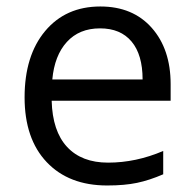

<svg xmlns="http://www.w3.org/2000/svg" viewBox="-20 -565 601 595"><path d="M312 9.8Q193.4 9.8 124.8 -62.5Q56.2 -134.8 56.2 -263.2Q56.2 -392.6 119.9 -468.8Q183.6 -544.9 291 -544.9Q391.6 -544.9 450.2 -478.8Q508.8 -412.6 508.8 -304.2V-252.9H140.1Q142.6 -158.7 187.7 -109.9Q232.9 -61 314.9 -61Q401.4 -61 485.8 -97.2V-24.9Q442.9 -6.3 404.5 1.7Q366.2 9.8 312 9.8ZM290 -477.1Q225.6 -477.1 187.3 -435.1Q148.9 -393.1 142.1 -318.8H421.9Q421.9 -395.5 387.7 -436.3Q353.5 -477.1 290 -477.1Z"/></svg>

Font: f06187749
Style: Regular
Weight: 400
Foundry: Ascender Corporation
Version: Version 1.10